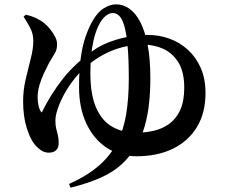

<svg xmlns="http://www.w3.org/2000/svg" viewBox="-20 -795 1040 886"><path d="M88.9 -717.9 98.8 -727.2Q126.8 -721 148.8 -710.3Q170.8 -699.5 186 -686.4Q199.6 -675.2 212.9 -658.5Q226.2 -641.7 235 -624Q243.8 -606.3 243.1 -590.8Q243.8 -566.1 232 -547.6Q220.3 -529.1 206.5 -504.9Q195.8 -484.6 183.3 -457.9Q170.7 -431.3 162.1 -402.5Q153.6 -373.7 153.6 -345.6Q153.6 -324.9 158.5 -304.6Q163.3 -284.2 172.6 -275.9Q215.4 -362.7 271.4 -433.1Q327.3 -503.5 413.2 -563.9Q440.2 -583.1 479.4 -598.8Q518.6 -614.5 565.9 -624.2Q613.1 -633.8 662.2 -633.8Q714.4 -633.8 761.9 -616.7Q809.4 -599.5 847.1 -565.3Q884.7 -531 906.5 -481.3Q928.3 -431.5 928.3 -365.7Q928.3 -273.1 888.1 -207.7Q847.9 -142.4 776.7 -108.2Q705.5 -73.9 610.4 -73.9Q531.9 -73.9 472 -113.6Q412.1 -153.2 378.4 -225.1Q344.8 -297.1 344.8 -392.6Q344.8 -472.1 352.8 -529Q360.8 -585.8 375 -626.1Q389.2 -666.5 406.2 -697Q430.9 -740.3 460.4 -757.7Q489.9 -775 515.2 -775Q548.6 -775 577.5 -754.5Q606.4 -734.1 627.9 -692.2Q649.4 -650.3 661.6 -586.1Q673.8 -522 673.8 -434.1Q673.8 -372.7 667.7 -316.6Q661.6 -260.5 647.2 -211Q632.8 -161.5 607.4 -119.1Q579.2 -71.4 541.2 -36.6Q503.2 -1.8 446.8 23.9Q390.5 49.7 305.3 71.1L298.7 53.9Q382.4 16.2 436.1 -30.5Q489.8 -77.2 519.9 -135.6Q549.9 -194 562.1 -267Q574.3 -340.1 574.3 -431.9Q574.3 -523.4 568.8 -582.5Q563.4 -641.5 553.7 -675Q544 -708.4 530.5 -721.7Q517.1 -735 501.1 -735Q483.3 -735 465.4 -719.6Q447.4 -704.2 432.5 -672Q419.5 -643.1 411.6 -608.5Q403.8 -573.8 400.4 -535.6Q397.1 -497.3 397.1 -456.9Q397.1 -358 423.9 -297.3Q450.6 -236.7 498.7 -209.7Q546.7 -182.7 609.9 -182.7Q652.2 -182.7 691.5 -192Q730.8 -201.2 762.2 -224.5Q793.6 -247.7 811.9 -288Q830.2 -328.3 830.2 -390.8Q830.2 -464.2 802.7 -507.7Q775.2 -551.2 732.5 -570.1Q689.7 -589 642.4 -589Q575.3 -589.2 512.5 -567.3Q449.7 -545.4 389.2 -497.2Q354.1 -469.7 325.7 -434.1Q297.2 -398.5 277.2 -362Q257.1 -325.4 246.4 -292.9Q235.6 -260.5 235.6 -238Q235.6 -216.5 239.5 -201.1Q243.3 -185.6 247.1 -171Q250.8 -156.5 250.8 -135.1Q250.8 -114.6 239.6 -102.6Q228.4 -90.5 204.5 -90.5Q186.3 -90.5 170.6 -100.7Q155 -110.9 138.5 -130.3Q118.6 -155.4 102.7 -206.9Q86.7 -258.5 86.7 -327.6Q86.7 -379.5 98.5 -429.5Q110.2 -479.5 121.9 -524.8Q133.7 -570.1 133.7 -606Q133.7 -640.8 117.6 -669.7Q101.5 -698.6 88.9 -717.9Z"/></svg>

Font: Noto Serif SC
Style: Regular
Weight: 200
Designer: Ryoko NISHIZUKA 西塚涼子 (kana & ideographs); Frank Grießhammer (Latin, Greek & Cyrillic); Wenlong ZHANG 张文龙 (bopomofo); San
Foundry: Adobe
Version: Version 2.001;hotconv 1.1.0;makeotfexe 2.6.0